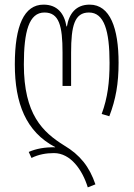

<svg xmlns="http://www.w3.org/2000/svg" viewBox="-20 -559 577 829"><path d="M359 250 392 237C366 161 326 110 257 69C164 11 83 -65 83 -281C83 -423 105 -505 172 -505C235 -505 250 -448 250 -332V-188H287V-332C287 -448 302 -505 364 -505C430 -505 453 -426 453 -288C453 -205 445 -137 419 -67L452 -57C480 -130 492 -198 492 -288C492 -436 456 -539 367 -539C308 -539 278 -500 269 -445H267C258 -500 228 -539 168 -539C84 -539 44 -448 44 -281C44 -113 92 10 218 76V77C174 76 136 83 104 97L116 123C146 108 179 102 213 102C285 102 336 175 359 250Z"/></svg>

Font: Noto Sans Georgian ExtraCondensed ExtraLight
Style: Regular
Weight: 200
Width: 2
Designer: Monotype Design Team, Akaki Razmadze
Foundry: Google LLC
Version: Version 2.005